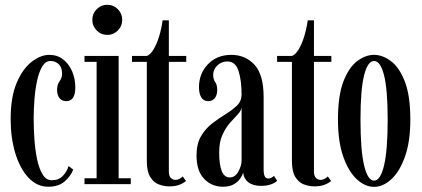

<svg xmlns="http://www.w3.org/2000/svg" viewBox="-20 -752 1722 784"><path d="M177 10.5Q131 10.5 96.2 -26.5Q61.5 -63.5 42.5 -126.2Q23.5 -189 23.5 -265.5Q23.5 -356.5 48.5 -414.5Q73.5 -472.5 110 -500.2Q146.5 -528 181 -528Q214.5 -528 238.2 -509.2Q262 -490.5 274.8 -460.2Q287.5 -430 287.5 -395Q287.5 -339 250.5 -339Q233 -339 223 -351.5Q213 -364 213 -385Q213 -406.5 223.2 -420Q233.5 -433.5 233.5 -451Q233.5 -476.5 219.8 -489.8Q206 -503 186 -503Q166 -503 152.8 -481Q139.5 -459 131.8 -423.8Q124 -388.5 120.8 -347.5Q117.5 -306.5 117.5 -269Q117.5 -228 120.5 -183.8Q123.5 -139.5 131.5 -101.5Q139.5 -63.5 154 -39.8Q168.5 -16 191 -16Q220 -16 237 -34.2Q254 -52.5 260 -74L279 -59.5Q269 -33 244 -11.2Q219 10.5 177 10.5Z M419 -609.5Q393 -609.5 375 -627.5Q357 -645.5 357 -671.5Q357 -696.5 375 -714.5Q393 -732.5 419 -732.5Q443.5 -732.5 461.2 -714.5Q479 -696.5 479 -671.5Q479 -645.5 461.2 -627.5Q443.5 -609.5 419 -609.5ZM325 0V-24H374.5V-499.5H325V-523.5H464.5V-24H514V0Z M672 9Q649 9 627.8 0.8Q606.5 -7.5 593 -30Q579.5 -52.5 579.5 -95.5V-499.5H519V-523.5H579.5Q594.5 -529 607.5 -551Q620.5 -573 630 -604.2Q639.5 -635.5 644 -669H669.5V-523.5H740.5V-499.5H669.5V-51.5Q669.5 -32 678.2 -24.8Q687 -17.5 695.5 -17.5Q705.5 -17.5 713.8 -22.2Q722 -27 726 -31.5L739.5 -13Q728.5 -3.5 711.8 2.8Q695 9 672 9Z M890.5 10.5Q844.5 10.5 813.5 -21.8Q782.5 -54 782.5 -117.5Q782.5 -165 801 -196.2Q819.5 -227.5 847 -248.5Q874.5 -269.5 901.8 -286.2Q929 -303 947.8 -321.2Q966.5 -339.5 966.5 -366Q966.5 -422.5 954.2 -461.8Q942 -501 908.5 -501Q884.5 -501 867.5 -484.8Q850.5 -468.5 850.5 -446.5Q850.5 -428 858.8 -416.8Q867 -405.5 867 -384.5Q867 -364 857.2 -351.5Q847.5 -339 829.5 -339Q811.5 -339 802 -354.2Q792.5 -369.5 792.5 -396Q792.5 -451.5 829.2 -489.8Q866 -528 924.5 -528Q981.5 -528 1019 -487.8Q1056.5 -447.5 1056.5 -355.5V-61.5Q1056.5 -39.5 1061.5 -31.2Q1066.5 -23 1075.5 -23Q1083 -23 1089.2 -26.8Q1095.5 -30.5 1098.5 -34L1111.5 -14Q1105.5 -6.5 1088 0.2Q1070.5 7 1046 7Q1013 7 994 -7.8Q975 -22.5 973 -47Q970.5 -37.5 961.5 -23.8Q952.5 -10 935.2 0.2Q918 10.5 890.5 10.5ZM918.5 -27.5Q940 -27.5 953.2 -51.5Q966.5 -75.5 966.5 -97V-314Q965 -300 951 -285.2Q937 -270.5 919.2 -250.5Q901.5 -230.5 888.2 -201.2Q875 -172 875 -129.5Q875 -80.5 885.2 -54Q895.5 -27.5 918.5 -27.5Z M1264.5 9Q1241.5 9 1220.2 0.8Q1199 -7.5 1185.5 -30Q1172 -52.5 1172 -95.5V-499.5H1111.5V-523.5H1172Q1187 -529 1200 -551Q1213 -573 1222.5 -604.2Q1232 -635.5 1236.5 -669H1262V-523.5H1333V-499.5H1262V-51.5Q1262 -32 1270.8 -24.8Q1279.5 -17.5 1288 -17.5Q1298 -17.5 1306.2 -22.2Q1314.5 -27 1318.5 -31.5L1332 -13Q1321 -3.5 1304.2 2.8Q1287.5 9 1264.5 9Z M1507.5 11Q1470.5 11 1436.8 -20.2Q1403 -51.5 1381.5 -112.8Q1360 -174 1360 -263.5Q1360 -361.5 1382.2 -419.2Q1404.5 -477 1438.5 -502.5Q1472.5 -528 1507.5 -528Q1542 -528 1576.2 -502.5Q1610.5 -477 1633 -419.2Q1655.5 -361.5 1655.5 -263.5Q1655.5 -174 1633.8 -112.8Q1612 -51.5 1578 -20.2Q1544 11 1507.5 11ZM1507.5 -14.5Q1533.5 -14.5 1548.2 -76.5Q1563 -138.5 1563 -263.5Q1563 -386.5 1548.2 -444.8Q1533.5 -503 1507.5 -503Q1481.5 -503 1466.8 -444.8Q1452 -386.5 1452 -263.5Q1452 -138.5 1466.8 -76.5Q1481.5 -14.5 1507.5 -14.5Z"/></svg>

Font: Imbue 50pt Medium
Style: Regular
Weight: 500
Designer: Tyler Finck
Foundry: Etcetera Type Company
Version: Version 1.102; ttfautohint (v1.8.3)